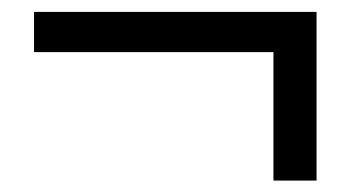

<svg xmlns="http://www.w3.org/2000/svg" viewBox="-20 -423 595 326"><path d="M444.3 -116.4V-334.5H37.8V-402.8H517.5V-116.4Z"/></svg>

Font: Noto Sans HK Thin
Style: Regular
Weight: 100
Designer: Ryoko NISHIZUKA 西塚涼子 (kana, bopomofo & ideographs); Paul D. Hunt (Latin, Greek & Cyrillic); Sandoll Communications 산돌커뮤니
Foundry: Adobe
Version: Version 2.004-H2;hotconv 1.0.118;makeotfexe 2.5.65603